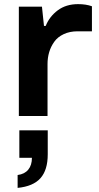

<svg xmlns="http://www.w3.org/2000/svg" viewBox="-20 -559 478 925"><path d="M70.8 0V-526.9H182.1L191.9 -434.1H200.2Q218.3 -479.5 258.3 -509.3Q298.3 -539.1 356 -539.1Q394.5 -539.1 422.9 -528.8V-408.2H354Q315.9 -408.2 286.9 -394.5Q257.8 -380.9 241.5 -357.9Q225.1 -335 217 -307.9Q209 -280.8 209 -251V0ZM64.9 346.2V284.2Q98.6 279.8 116.2 258.3Q133.8 236.8 133.8 201.2H73.2V68.8H210V184.1Q210 260.3 174.8 299.6Q139.6 338.9 64.9 346.2Z"/></svg>

Font: Archivo Expanded SemiBold
Style: Regular
Weight: 600
Width: 7
Designer: Hector Gatti
Foundry: Omnibus-Type
Version: Version 2.001